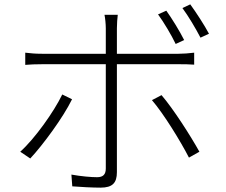

<svg xmlns="http://www.w3.org/2000/svg" viewBox="-20 -828 1040 882"><path d="M826 -644C805 -686 769 -744 744 -779L706 -762C733 -725 768 -666 787 -626ZM266 -394C228 -315 140 -191 73 -131L119 -100C177 -162 270 -288 311 -372ZM801 -533C823 -533 848 -533 872 -531V-586C848 -583 821 -581 800 -581H517V-698C517 -717 519 -746 521 -760H460C463 -746 466 -718 466 -698V-581H173C142 -581 122 -583 96 -586V-530C121 -532 143 -533 174 -533H466V-54C466 -27 454 -14 426 -14C399 -14 352 -18 308 -26L312 28C347 31 407 34 442 34C497 34 517 12 517 -37V-533ZM678 -368C733 -304 810 -178 848 -104L896 -131C856 -203 777 -327 722 -391ZM818 -791C846 -753 878 -699 901 -655L940 -673C920 -711 881 -771 854 -808Z"/></svg>

Font: Genne Gothic Light
Style: Regular
Weight: 300
Designer: Ryoko NISHIZUKA (kana & ideographs); Paul D. Hunt (Latin, Greek & Cyrillic); Wenlong ZHANG (bopomofo); Sandoll Communica
Foundry: Adobe Systems Incorporated
Version: Version 1.004;PS 1.004;hotconv 16.6.51;makeotf.lib2.5.65220